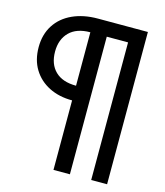

<svg xmlns="http://www.w3.org/2000/svg" viewBox="-126 -799 910 1062"><g transform="rotate(15 329.0 -268.0)"><path d="M281 168V-230Q206 -230 148.5 -259Q91 -288 58.5 -341Q26 -394 26 -467Q26 -540 60.5 -593.5Q95 -647 157.5 -675.5Q220 -704 302 -704H588V168H497V-620H375V168ZM281 -314V-620Q203 -620 161.5 -578.5Q120 -537 120 -467Q120 -395 161.5 -354.5Q203 -314 281 -314Z"/></g></svg>

Font: Prodigy Sans Medium
Style: Regular
Weight: 500
Designer: Wei Huang
Foundry: Wei Huang
Version: Version 1.003; ttfautohint (v1.8.3)